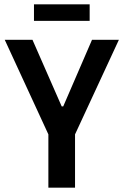

<svg xmlns="http://www.w3.org/2000/svg" viewBox="-20 -873 576 893"><path d="M205 0V-248L2 -688H131L267 -378H274L408 -688H533L329 -248V0ZM138 -776V-853H397V-776Z"/></svg>

Font: Saira SemiCondensed SemiBold
Style: Regular
Weight: 600
Width: 4
Designer: Hector Gatti with collaboration of the Omnibus-Type team
Foundry: Omnibus-Type
Version: Version 1.101